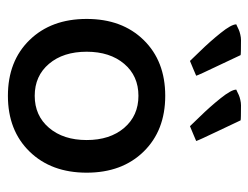

<svg xmlns="http://www.w3.org/2000/svg" viewBox="-94 -548 647 500"><g transform="rotate(90 230.0 -298.5)"><path d="M177.7 -485.4Q177.2 -485.4 159.9 -477.8Q142.6 -470.2 139.2 -469.2Q138.7 -470.2 113.8 -495.6Q88.9 -521 66.4 -549.1Q43.9 -577.1 43.9 -589.8Q44.4 -589.8 48.8 -592Q53.2 -594.2 58.1 -596.4Q63 -598.6 70.6 -600.3Q78.1 -602.1 85 -602.1Q121.1 -602.1 124 -601.1Q125 -598.1 150.6 -544.7Q176.3 -491.2 177.7 -485.4ZM347.7 -485.4Q347.2 -485.4 329.8 -477.8Q312.5 -470.2 309.1 -469.2Q308.6 -470.2 283.7 -495.6Q258.8 -521 236.3 -549.1Q213.9 -577.1 213.9 -589.8Q214.4 -589.8 218.8 -592Q223.1 -594.2 228 -596.4Q232.9 -598.6 240.5 -600.3Q248 -602.1 254.9 -602.1Q291 -602.1 293.9 -601.1Q294.9 -598.1 320.6 -544.7Q346.2 -491.2 347.7 -485.4ZM115.2 -200.2Q115.2 -139.2 146.7 -102.1Q178.2 -64.9 230 -64.9Q281.7 -64.9 313.5 -102.3Q345.2 -139.6 345.2 -200.2Q345.2 -260.7 313.5 -297.9Q281.7 -335 230 -335Q178.2 -335 146.7 -297.9Q115.2 -260.7 115.2 -200.2ZM84.7 -51.5Q29.8 -107.9 29.8 -200.2Q29.8 -292.5 84.7 -348.6Q139.6 -404.8 230 -404.8Q320.3 -404.8 375.2 -348.6Q430.2 -292.5 430.2 -200.2Q430.2 -107.9 375.2 -51.5Q320.3 4.9 230 4.9Q139.6 4.9 84.7 -51.5Z"/></g></svg>

Font: Nikodecs
Style: Medium
Weight: 500
Version: Version 0.29